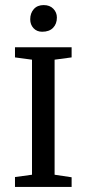

<svg xmlns="http://www.w3.org/2000/svg" viewBox="-20 -736 340 756"><path d="M146 -611Q125 -611 112 -625Q99 -639 99 -660Q99 -684 113 -700Q127 -716 152 -716Q176 -716 190 -701.5Q204 -687 204 -667Q204 -642 189 -626.5Q174 -611 146 -611ZM39 0V-39L106 -48V-501L39 -510V-550H262V-510L195 -501V-48L262 -38V0Z"/></svg>

Font: Aikya Medium
Style: Regular
Weight: 500
Designer: Neelakash Kshetrimayum (Latin subset based on Merriweather by Eben Sorkin)
Foundry: Brand New Type
Version: Version 1.00 b005